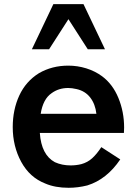

<svg xmlns="http://www.w3.org/2000/svg" viewBox="-20 -895 663 930"><path d="M374 -100Q349 -93.8 321.9 -93.8Q280.2 -93.8 245.8 -109.4Q180.2 -144.8 172.9 -251H580.2Q581.2 -259.4 581.2 -277.1Q581.2 -353.1 553.6 -420.3Q526 -487.5 474 -526Q439.6 -551 397.4 -564.1Q355.2 -577.1 310.4 -577.1Q232.3 -577.1 168.8 -540.6Q105.2 -501 73.4 -432.3Q41.7 -363.5 41.7 -279.2Q41.7 -186.5 82.8 -110.9Q124 -35.4 199 -6.2Q246.9 14.6 312.5 14.6Q357.3 14.6 403.1 3.1Q496.9 -26 562.5 -122.9L470.8 -182.3Q449 -149 426.6 -128.6Q404.2 -108.3 374 -100ZM310.4 -468.8Q328.1 -468.8 351 -463.5Q392.7 -454.2 417.2 -422.4Q441.7 -390.6 446.9 -343.8H177.1Q188.5 -415.6 230.2 -443.8Q264.6 -468.8 310.4 -468.8ZM238.5 -875H384.4L488.5 -656.3H405.2L311.5 -802.1L217.7 -656.3H134.4Z"/></svg>

Font: Vladivostok Bold
Style: Regular
Weight: 700
Width: 4
Designer: Michael Sharanda
Foundry: Michael Sharanda
Version: Version 1.005